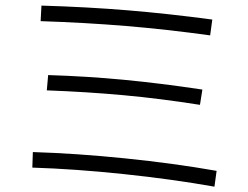

<svg xmlns="http://www.w3.org/2000/svg" viewBox="-20 -704 904 699"><path d="M97.7 -93.8 99.6 -150.4Q259.3 -145.5 435.8 -127.4Q612.3 -109.4 768.6 -82L760.7 -24.4Q606 -51.8 429.7 -70.3Q253.4 -88.9 97.7 -93.8ZM150.4 -375 155.3 -430.7Q296.4 -426.3 429.9 -413.6Q563.5 -400.9 716.8 -377.9L708 -322.3Q563 -345.2 429.7 -357.4Q296.4 -369.6 150.4 -375ZM127.9 -627 130.9 -683.6Q296.9 -678.7 444.6 -666.5Q592.3 -654.3 752.9 -632.8L745.1 -575.2Q585.4 -597.2 438.5 -609.4Q291.5 -621.6 127.9 -627Z"/></svg>

Font: Pretendard GOV Light
Style: Regular
Weight: 300
Designer: Base glyphs from Inter by Rasmus Andersson; Hangeul glyphs from Noto Sans CJK(Source Han Sans) by Jang Soo-young and Kan
Foundry: Kil Hyung-jin
Version: Version 1.309